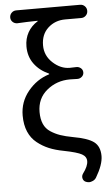

<svg xmlns="http://www.w3.org/2000/svg" viewBox="-64 -835 608 1072"><g transform="rotate(-5 240.0 -298.5)"><path d="M431.6 174.8Q422.9 189.5 406.2 194.3Q399.4 197.3 391.6 197.3Q382.8 197.3 373 193.4Q359.4 187.5 356 173.3Q352.5 159.2 361.3 146.5Q390.6 107.4 390.6 79.1Q390.6 53.7 365.2 39.6Q339.8 25.4 265.6 10.7Q218.8 2 183.6 -12.7Q148.4 -27.3 117.7 -51.8Q86.9 -76.2 70.3 -114.7Q53.7 -153.3 53.7 -205.1Q53.7 -282.2 102.1 -341.3Q150.4 -400.4 219.7 -421.9Q221.7 -421.9 221.7 -423.8Q221.7 -425.8 219.7 -426.8Q168.9 -449.2 138.7 -490.2Q108.4 -531.2 108.4 -587.9Q108.4 -631.8 127.9 -666.5Q147.5 -701.2 182.6 -722.7Q183.6 -722.7 183.6 -724.1Q183.6 -725.6 181.6 -725.6Q120.1 -724.6 69.3 -721.7Q53.7 -721.7 43 -731.9Q32.2 -742.2 32.2 -756.8Q32.2 -772.5 43 -783.2Q53.7 -793.9 69.3 -793.9H426.8Q442.4 -793.9 453.1 -783.2Q463.9 -772.5 463.9 -756.8Q463.9 -741.2 453.1 -730.5Q442.4 -719.7 426.8 -719.7H336.9Q280.3 -719.7 240.7 -683.6Q201.2 -647.5 201.2 -585.9Q201.2 -528.3 244.6 -488.3Q288.1 -448.2 338.9 -448.2Q360.4 -448.2 374 -449.2Q388.7 -450.2 400.4 -440.9Q412.1 -431.6 412.1 -416Q412.1 -401.4 400.4 -391.6Q388.7 -381.8 374 -382.8Q357.4 -383.8 334 -383.8Q259.8 -383.8 204.6 -338.4Q149.4 -293 149.4 -216.8Q149.4 -177.7 161.6 -149.9Q173.8 -122.1 199.2 -105.5Q224.6 -88.9 252.9 -79.1Q281.2 -69.3 323.2 -61.5Q406.2 -46.9 439.5 -21.5Q472.7 3.9 472.7 57.6Q472.7 105.5 431.6 174.8Z"/></g></svg>

Font: Gen Jyuu Gothic P Regular
Style: Regular
Weight: 400
Designer: [Source Han Sans]
Ryoko NISHIZUKA  (kana & ideographs); Paul D. Hunt (Latin, Greek & Cyrillic); Wenlong ZHANG  (bopomofo
Version: Version 1.002.20150607